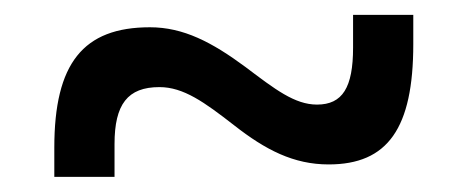

<svg xmlns="http://www.w3.org/2000/svg" viewBox="-20 -474 626 257"><path d="M52.7 -237.3H133.3V-281.2C133.3 -334.5 150.9 -357.4 193.4 -357.4C225.6 -357.4 253.4 -337.4 293.5 -306.2C335.4 -273.4 373 -253.9 419.9 -253.9C499 -253.9 533.2 -302.2 533.2 -415V-454.1H452.6V-410.2C452.6 -356.9 438.5 -334 404.3 -334C374.5 -334 348.1 -354.5 308.6 -384.3C263.7 -417.5 225.6 -437.5 180.7 -437.5C91.3 -437.5 52.7 -389.2 52.7 -276.4Z"/></svg>

Font: Cascadia Mono PL SemiLight
Style: Regular
Weight: 350
Monospace: yes
Designer: Aaron Bell
Foundry: Saja Typeworks
Version: Version 2404.023